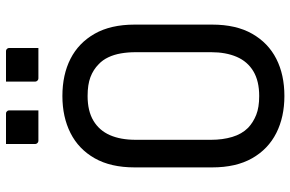

<svg xmlns="http://www.w3.org/2000/svg" viewBox="-184 -764 968 640"><g transform="rotate(-90 300.0 -444.0)"><path d="M300 -720Q371 -720 424 -693Q477 -666 507.5 -612.5Q538 -559 538 -479V-221Q538 -141 507.5 -87.5Q477 -34 424 -7Q371 20 300 20Q230 20 176.5 -7Q123 -34 92.5 -87.5Q62 -141 62 -221V-479Q62 -559 92.5 -612.5Q123 -666 176.5 -693Q230 -720 300 -720ZM154 -224Q154 -186 163.5 -154Q173 -122 194 -101Q212 -84 237 -74Q262 -64 300 -64Q350 -64 382.5 -83.5Q415 -103 430.5 -139Q446 -175 446 -224V-476Q446 -502 442 -525Q438 -548 429 -567Q420 -586 406 -599Q388 -617 363 -626.5Q338 -636 300 -636Q250 -636 217.5 -616.5Q185 -597 169.5 -561.5Q154 -526 154 -476ZM140 -908Q165 -908 190.5 -908Q216 -908 241 -908Q245 -908 247 -906.5Q249 -905 250.5 -903Q252 -901 252 -897V-800Q227 -800 201.5 -800Q176 -800 151 -800Q148 -800 145.5 -801.5Q143 -803 141.5 -805.5Q140 -808 140 -811ZM348 -908Q373 -908 398.5 -908Q424 -908 449 -908Q453 -908 455 -906.5Q457 -905 458.5 -903Q460 -901 460 -897V-800Q435 -800 409.5 -800Q384 -800 359 -800Q356 -800 353.5 -801.5Q351 -803 349.5 -805.5Q348 -808 348 -811Z"/></g></svg>

Font: Rec Mono Linear
Style: Regular
Weight: 400
Monospace: yes
Version: Version 1.085; ttfautohint (v1.8.4.7-5d5b)